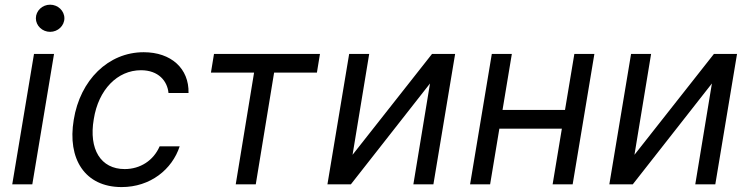

<svg xmlns="http://www.w3.org/2000/svg" viewBox="-20 -771 3134 803"><path d="M31.2 0H115.1L206 -545.5H122.2ZM130 -694.6C130 -663.4 157 -637.8 189.6 -637.8C222.3 -637.8 249.3 -663.4 249.3 -694.6C249.3 -725.9 222.3 -751.4 189.6 -751.4C157 -751.4 130 -725.9 130 -694.6Z M488.6 11.4C609 11.4 699.9 -62.5 731.5 -159.1H647.7C621.8 -99.4 566.4 -63.9 501.4 -63.9C401.6 -63.9 350.5 -146.3 372.2 -272.7C391.7 -396.3 471.2 -477.3 569.6 -477.3C643.1 -477.3 680 -431.8 684.7 -382.1H768.5C771 -484.4 695.7 -552.6 581 -552.6C432.9 -552.6 315 -436.1 288.4 -269.9C261 -106.5 334.9 11.4 488.6 11.4Z M862.2 -467.3H1042.6L965.9 0H1049.7L1126.4 -467.3H1305.4L1318.2 -545.5H875Z M1454.5 -123.6 1524.1 -545.5H1440.3L1349.4 0H1447.4L1778.4 -421.9L1708.8 0H1792.6L1883.5 -545.5H1786.9Z M2120.7 -545.5H2036.9L1946 0H2029.8L2068.5 -233H2329.9L2291.2 0H2375L2465.9 -545.5H2382.1L2343 -311.1H2081.7Z M2633.5 -123.6 2703.1 -545.5H2619.3L2528.4 0H2626.4L2957.4 -421.9L2887.8 0H2971.6L3062.5 -545.5H2965.9Z"/></svg>

Font: Margiela Sans
Style: Italic
Weight: 400
Italic angle: -9.39999°
Designer: Stefan Endress, Andreas Faust
Version: Version 1.100;FEAKit 1.0